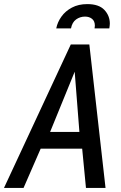

<svg xmlns="http://www.w3.org/2000/svg" viewBox="-58 -917 590 937"><path d="M-38.5 0 287.5 -700H378L457 0H361.5L343 -191.5H140.5L57 0ZM186.5 -273H329.5L306.5 -567ZM216.5 -778.5Q222.5 -809 241.8 -836Q261 -863 293 -880Q325 -897 368 -897Q424.5 -897 451.2 -868.8Q478 -840.5 478 -801.5Q478 -796.5 477.2 -791Q476.5 -785.5 475.5 -778.5H403.5Q405 -786 405 -791.5Q405 -814 391.2 -825Q377.5 -836 357 -836Q332.5 -836 313.2 -822Q294 -808 288.5 -778.5Z"/></svg>

Font: Cabin Condensed
Style: Italic
Weight: 400
Width: 3
Italic angle: -10°
Designer: Pablo Impallari
Foundry: Pablo Impallari. http://www.impallari.com Igino Marini. http://www.ikern.com
Version: Version 3.001; ttfautohint (v1.8.3)